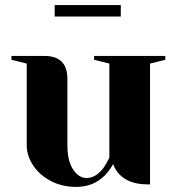

<svg xmlns="http://www.w3.org/2000/svg" viewBox="-20 -720 690 755"><path d="M85 -150V-470L25 -485V-500H155Q245 -500 245 -410V-150Q245 -87 267.5 -53.5Q290 -20 320 -20Q357 -20 387 -60Q398 -75 410 -100V-470L350 -485V-500H630V-485L570 -470V5H560Q487 5 449 -35Q432 -53 425 -75Q411 -50 392 -30Q347 15 280 15Q224 15 179.5 -8.5Q135 -32 110 -70Q85 -108 85 -150ZM195 -655V-700H455V-655Z"/></svg>

Font: Yeseva One
Style: Regular
Weight: 400
Designer: Jovanny Lemonad
Foundry: Jovanny Lemonad
Version: Version 2.000